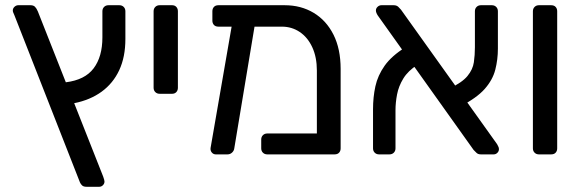

<svg xmlns="http://www.w3.org/2000/svg" viewBox="-20 -591 2230 735"><path d="M311 124Q300 124 294.5 119Q289 114 286 107L35 -533Q32 -540 30.5 -543.5Q29 -547 29 -551Q29 -559 35.5 -565Q42 -571 50 -571H97Q108 -571 114 -565Q120 -559 125 -547L232 -276Q305 -285 338.5 -329.5Q372 -374 372 -448V-548Q372 -558 378.5 -564.5Q385 -571 395 -571H437Q447 -571 453.5 -564.5Q460 -558 460 -548V-442Q460 -373 436.5 -322.5Q413 -272 369 -240Q325 -208 264 -196L375 85Q380 99 380 104Q380 112 374 118Q368 124 360 124Z M591 -232Q581 -232 574.5 -238.5Q568 -245 568 -255V-548Q568 -558 574.5 -564.5Q581 -571 591 -571H639Q649 -571 655 -564.5Q661 -558 661 -548V-255Q661 -245 655 -238.5Q649 -232 639 -232Z M1059 -489H816Q805 -489 799 -495.5Q793 -502 793 -512V-548Q793 -558 799 -564.5Q805 -571 816 -571H1070Q1132 -571 1180.5 -542Q1229 -513 1256.5 -458.5Q1284 -404 1284 -327V-23Q1284 -13 1278 -6.5Q1272 0 1261 0H1003Q993 0 986.5 -6.5Q980 -13 980 -23V-57Q980 -67 986.5 -73.5Q993 -80 1003 -80H1193V-321Q1193 -372 1175.5 -410Q1158 -448 1127.5 -468.5Q1097 -489 1059 -489ZM806 0Q797 0 791 -7Q785 -14 786 -24L871 -514Q873 -524 880 -529.5Q887 -535 897 -533L937 -531Q947 -530 953 -522.5Q959 -515 957 -505L877 -24Q876 -14 868.5 -7Q861 0 851 0Z M1821 0Q1810 0 1804 -6Q1798 -12 1793 -17L1426 -532Q1419 -543 1419 -551Q1419 -559 1425.5 -565Q1432 -571 1440 -571H1487Q1498 -571 1504.5 -565Q1511 -559 1515 -554L1883 -39Q1887 -32 1888.5 -28Q1890 -24 1890 -20Q1890 -12 1884 -6Q1878 0 1870 0ZM1431 0Q1421 0 1414.5 -6.5Q1408 -13 1408 -23V-173Q1408 -219 1417 -260.5Q1426 -302 1452.5 -339.5Q1479 -377 1532 -410L1578 -343Q1542 -320 1524 -290.5Q1506 -261 1500 -229.5Q1494 -198 1494 -169V-23Q1494 -13 1487.5 -6.5Q1481 0 1471 0ZM1741 -183 1700 -252Q1749 -275 1769.5 -300Q1790 -325 1794 -352.5Q1798 -380 1798 -410V-548Q1798 -558 1804.5 -564.5Q1811 -571 1821 -571H1863Q1873 -571 1879.5 -564.5Q1886 -558 1886 -548V-405Q1886 -363 1876 -324Q1866 -285 1835.5 -250.5Q1805 -216 1741 -183Z M2043 0Q2033 0 2026.5 -6.5Q2020 -13 2020 -23V-548Q2020 -558 2026.5 -564.5Q2033 -571 2043 -571H2090Q2101 -571 2107 -564.5Q2113 -558 2113 -548V-23Q2113 -13 2107 -6.5Q2101 0 2090 0Z"/></svg>

Font: DVN-Rubik
Style: Regular
Weight: 400
Designer: Hubert and Fischer
Foundry: Hubert & Fischer
Version: Version 2.102